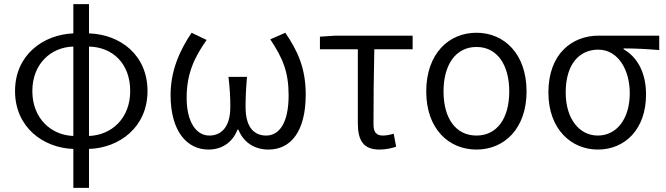

<svg xmlns="http://www.w3.org/2000/svg" viewBox="-20 -713 3233 932"><path d="M336 -53C227 -57 137 -139 137 -271C137 -403 227 -484 336 -487ZM336 199H412V10C559 5 696 -95 696 -271C696 -447 563 -546 412 -551V-693H336V-551C190 -545 53 -447 53 -271C53 -95 190 5 336 10ZM412 -487C528 -484 612 -404 612 -271C612 -138 521 -57 412 -53Z M992 13C1052 13 1107 -17 1133 -84H1137C1164 -17 1221 13 1283 13C1391 13 1464 -74 1464 -254C1464 -382 1425 -466 1365 -554L1292 -522C1353 -430 1381 -364 1381 -250C1381 -117 1336 -55 1272 -55C1220 -55 1172 -87 1172 -194C1172 -239 1174 -282 1179 -340H1089C1096 -282 1098 -239 1098 -194C1098 -90 1049 -55 996 -55C933 -55 886 -120 886 -238C886 -353 921 -431 983 -519L910 -554C852 -468 808 -369 808 -252C808 -75 888 13 992 13Z M1822 13C1854 13 1883 6 1903 -1L1891 -64C1874 -59 1856 -55 1839 -55C1808 -55 1793 -70 1793 -109C1793 -224 1794 -348 1797 -474H1983V-540H1609L1533 -535V-474H1717V-115C1717 -31 1744 13 1822 13Z M2293 13C2428 13 2536 -89 2536 -269C2536 -451 2428 -554 2293 -554C2157 -554 2049 -451 2049 -269C2049 -89 2157 13 2293 13ZM2293 -55C2192 -55 2133 -139 2133 -269C2133 -399 2192 -485 2293 -485C2393 -485 2452 -399 2452 -269C2452 -139 2393 -55 2293 -55Z M2882 13C3013 13 3116 -85 3116 -254C3116 -359 3075 -435 3007 -474V-478C3067 -478 3118 -475 3180 -470V-540H2886C2759 -540 2642 -454 2642 -264C2642 -86 2753 13 2882 13ZM2882 -55C2793 -55 2726 -135 2726 -264C2726 -404 2794 -472 2884 -472C2981 -472 3037 -373 3037 -261C3037 -134 2972 -55 2882 -55Z"/></svg>

Font: Noto Sans HK DemiLight
Style: Regular
Weight: 350
Designer: Ryoko NISHIZUKA 西塚涼子 (kana, bopomofo & ideographs); Paul D. Hunt (Latin, Greek & Cyrillic); Sandoll Communications 산돌커뮤니
Foundry: Adobe
Version: Version 2.004;hotconv 1.0.118;makeotfexe 2.5.65603